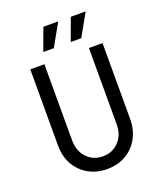

<svg xmlns="http://www.w3.org/2000/svg" viewBox="-149 -908 855 1013"><g transform="rotate(-20 278.0 -401.5)"><path d="M277.8 8.3Q218.8 8.3 172.9 -17.7Q127.1 -43.8 101 -89.9Q75 -136.1 75 -196.5Q75 -196.5 75 -625Q75 -625 154.2 -625Q154.2 -625 154.2 -199.3Q154.2 -137.5 189.6 -100Q225 -62.5 279.2 -62.5Q332.6 -62.5 368.4 -99.7Q404.2 -136.8 404.2 -196.5Q404.2 -196.5 404.2 -625Q404.2 -625 480.6 -625Q480.6 -625 480.6 -199.3Q480.6 -138.2 454.5 -91.3Q428.5 -44.4 383 -18.1Q337.5 8.3 277.8 8.3ZM325 -687.5 370.8 -812.5H454.2L384 -687.5ZM170.8 -687.5 216.7 -812.5H300L229.9 -687.5Z"/></g></svg>

Font: co2trust
Style: Regular
Weight: 400
Designer: Kristian Moeller
Foundry: Dicotype
Version: Version 1.000